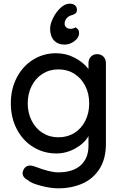

<svg xmlns="http://www.w3.org/2000/svg" viewBox="-20 -826 667 1046"><path d="M253 -670Q253 -695 269 -727.5Q285 -760 309.5 -783Q334 -806 360 -806Q377 -806 388 -797.5Q399 -789 399 -773Q399 -759 392 -753.5Q385 -748 375.5 -745Q366 -742 361 -740Q347 -733 339.5 -721.5Q332 -710 332 -696Q332 -685 341 -677Q350 -669 364 -669Q380 -669 391 -677Q401 -672 406 -664.5Q411 -657 411 -644Q410 -620 385 -601.5Q360 -583 332 -583Q295 -583 274 -606Q253 -629 253 -670ZM557 -482V-42Q557 39 522.5 93.5Q488 148 429 174Q370 200 296 200Q256 200 202.5 186Q149 172 134 157Q103 141 103 117Q103 111 107 101Q118 76 144 76Q157 76 172 82Q252 113 297 113Q377 113 419.5 74.5Q462 36 462 -31V-85Q441 -46 391.5 -18Q342 10 287 10Q218 10 161 -25Q104 -60 71.5 -122.5Q39 -185 39 -263Q39 -341 71.5 -403.5Q104 -466 160.5 -501Q217 -536 285 -536Q340 -536 387.5 -511Q435 -486 462 -450V-482Q462 -503 475 -517Q488 -531 509 -531Q530 -531 543.5 -517.5Q557 -504 557 -482ZM466 -263Q466 -316 444.5 -358Q423 -400 385 -424Q347 -448 298 -448Q250 -448 212 -424Q174 -400 152.5 -357.5Q131 -315 131 -263Q131 -211 152.5 -168.5Q174 -126 212 -102Q250 -78 298 -78Q347 -78 385 -101.5Q423 -125 444.5 -167.5Q466 -210 466 -263Z"/></svg>

Font: Quicksand Medium
Style: Regular
Weight: 500
Designer: Andrew Paglinawan
Foundry: Andrew Paglinawan
Version: Version 3.000